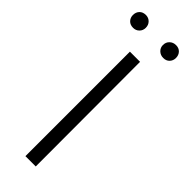

<svg xmlns="http://www.w3.org/2000/svg" viewBox="-275 -839 855 855"><g transform="rotate(45 152.5 -412.0)"><path d="M120 -658H184L185 0H120ZM14 -783Q14 -801 25 -812.5Q36 -824 55 -824Q72 -824 83.5 -812.5Q95 -801 95 -783Q95 -766 83.5 -754.5Q72 -743 55 -743Q36 -743 25 -754.5Q14 -766 14 -783ZM203 -783Q203 -801 215 -812.5Q227 -824 245 -824Q263 -824 274 -812.5Q285 -801 285 -783Q285 -766 274 -754.5Q263 -743 245 -743Q227 -743 215 -754.5Q203 -766 203 -783Z"/></g></svg>

Font: Ysabeau Semilight
Style: Regular
Weight: 300
Designer: Christian Thalmann (Catharsis Fonts)
Version: Version 0.003